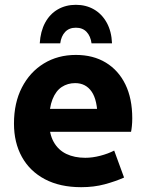

<svg xmlns="http://www.w3.org/2000/svg" viewBox="-20 -765 604 797"><path d="M38 -252Q38 -338 71 -402Q104 -466 162 -501.5Q220 -537 295 -537Q367 -537 419.5 -505Q472 -473 500.5 -414.5Q529 -356 529 -274Q529 -257 527.5 -242Q526 -227 524 -218H145V-313H416L385 -272Q385 -349 360.5 -384.5Q336 -420 292 -420Q261 -420 236.5 -404Q212 -388 198 -353Q184 -318 184 -262Q184 -209 203 -175.5Q222 -142 255.5 -126Q289 -110 334 -110Q364 -110 396.5 -118.5Q429 -127 454 -140L495 -28Q459 -12 414.5 0Q370 12 317 12Q229 12 166.5 -21Q104 -54 71 -113.5Q38 -173 38 -252ZM445 -585H360Q356 -615 339.5 -632.5Q323 -650 295 -650Q267 -650 250.5 -632.5Q234 -615 230 -585H145Q148 -635 167.5 -671Q187 -707 220 -726Q253 -745 295 -745Q337 -745 370 -726Q403 -707 423 -671Q443 -635 445 -585Z"/></svg>

Font: Radio Canada
Style: Regular
Weight: 400
Designer: Charles Daoud, Etienne Aubert Bonn, Alexandre Saumier Demers, Jacques Le Bailly
Foundry: Radio-Canada
Version: Version 2.104;gftools[0.9.28.dev5+ged2979d]